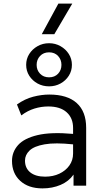

<svg xmlns="http://www.w3.org/2000/svg" viewBox="-20 -1029 574 1064"><path d="M215.5 15Q137.5 15 92 -26.8Q46.5 -68.5 46.5 -137.5Q46.5 -187 80 -224.8Q113.5 -262.5 187.8 -280.2Q262 -298 385 -287V-320Q385 -375 349.2 -407Q313.5 -439 247.5 -439Q209 -439 171.2 -427.5Q133.5 -416 98 -389.5L74 -450Q117.5 -481 164 -493Q210.5 -505 253 -505Q353 -505 405.2 -458Q457.5 -411 457.5 -320.5V0H387.5V-61.5Q361.5 -24 316 -4.5Q270.5 15 215.5 15ZM118.5 -139Q118.5 -97 148 -73.5Q177.5 -50 230 -50Q274 -50 309 -66.5Q344 -83 364.5 -112Q385 -141 385 -178.5V-229Q286 -239.5 227.5 -229.2Q169 -219 143.8 -194.8Q118.5 -170.5 118.5 -139ZM252 -550.5Q217 -550.5 188.2 -566.2Q159.5 -582 142.2 -609Q125 -636 125 -669.5Q125 -703 142.2 -730Q159.5 -757 188.2 -773.2Q217 -789.5 252 -789.5Q286.5 -789.5 315.2 -773.2Q344 -757 361.2 -730Q378.5 -703 378.5 -669.5Q378.5 -636 361.2 -609Q344 -582 315.2 -566.2Q286.5 -550.5 252 -550.5ZM252 -600.5Q283 -600.5 301.8 -620.5Q320.5 -640.5 320.5 -669.5Q320.5 -698.5 301.8 -718.8Q283 -739 252 -739Q221 -739 202 -718.8Q183 -698.5 183 -669.5Q183 -640.5 202 -620.5Q221 -600.5 252 -600.5ZM211.5 -839.5 303.5 -1009H380.5L281 -839.5Z"/></svg>

Font: Geologica ExtraLight
Style: Regular
Weight: 200
Designer: Sindre Bremnes, Frode Helland
Foundry: Monokrom Skriftforlag AS
Version: Version 1.010; ttfautohint (v1.8.4.7-5d5b);gftools[0.9.28]